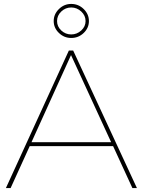

<svg xmlns="http://www.w3.org/2000/svg" viewBox="-20 -956 726 976"><path d="M653 0 555 -213H131L34 0H10L330 -699H352L676 0ZM140 -233H545L341 -676ZM432 -849Q432 -814 405.5 -788.5Q379 -763 342 -763Q306 -763 279.5 -788.5Q253 -814 253 -849Q253 -884 279.5 -910Q306 -936 342 -936Q379 -936 405.5 -910Q432 -884 432 -849ZM270 -849Q270 -821 291.5 -801Q313 -781 342 -781Q371 -781 393 -801Q415 -821 415 -849Q415 -877 393 -897.5Q371 -918 342 -918Q313 -918 291.5 -897.5Q270 -877 270 -849Z"/></svg>

Font: Gontserrat Thin
Style: Regular
Weight: 250
Designer: Julieta Ulanovsky
Foundry: Julieta Ulanovsky
Version: Version 6.001